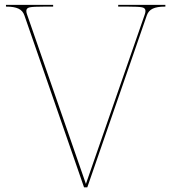

<svg xmlns="http://www.w3.org/2000/svg" viewBox="-20 -780 715 801"><path d="M4.9 -752.4V-759.8H201.7V-752.4H163.6Q119.1 -752.4 104.5 -749.5Q89.8 -746.6 89.8 -734.4Q89.8 -727.1 93.3 -718.3L338.4 -12.7L583.5 -718.3Q586.9 -727.1 586.9 -734.4Q586.9 -746.6 572.5 -749.5Q558.1 -752.4 513.7 -752.4H473.1V-759.8H669.9V-752.4H667.5Q635.3 -752.4 617.2 -743.9Q599.1 -735.4 592.3 -715.3L344.2 1.5H330.6L82 -715.3Q75.2 -735.4 57.1 -743.9Q39.1 -752.4 6.8 -752.4Z"/></svg>

Font: Znikomit
Style: Regular
Weight: 100
Designer: gluk
Foundry: gluk
Version: Version 0.53